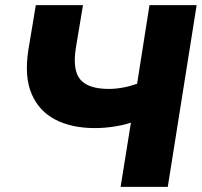

<svg xmlns="http://www.w3.org/2000/svg" viewBox="-20 -725 783 745"><path d="M448 0 488 -249Q462 -240 423.5 -234Q385 -228 348 -228Q258 -228 194.5 -261Q131 -294 102.5 -361Q74 -428 90 -531L119 -705H302L274 -537Q261 -452 292 -416Q323 -380 402 -380Q455 -380 512 -400L560 -705H743L631 0Z"/></svg>

Font: Winston ExtraBold
Style: Italic
Weight: 800
Italic angle: -9°
Designer: Original fonts by Vernon Adams / Changes by Cristiano Sobral
Foundry: Original fonts by Vernon Adams / Changes by Cristiano Sobral
Version: Version 2.503;July 17, 2020;FontCreator 13.0.0.2655 64-bit